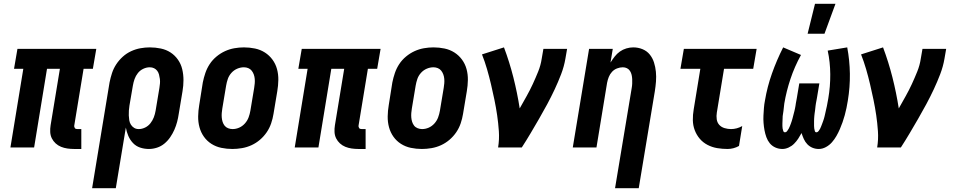

<svg xmlns="http://www.w3.org/2000/svg" viewBox="-20 -778 5040 1013"><path d="M409 8H371Q353 8 335.5 5.5Q318 3 302 -3.5Q286 -10 273.5 -21.5Q261 -33 253.5 -48Q246 -63 245 -81Q244 -99 247 -117L296 -415H228L160 0H35L103 -415H54L72 -520H488L470 -415H421L372 -117Q371 -113 372 -109Q373 -105 375 -102Q377 -99 381 -98Q385 -97 389 -97H409Z M591 215H466L558 -343Q563 -368 571 -392.5Q579 -417 593.5 -439Q608 -461 628 -479Q648 -497 672 -508Q696 -519 721 -523.5Q746 -528 770 -528Q800 -528 828.5 -522Q857 -516 880 -501Q903 -486 919 -463Q935 -440 941.5 -412.5Q948 -385 948 -355.5Q948 -326 943 -297L923 -177Q920 -156 914.5 -135Q909 -114 900 -93.5Q891 -73 878 -54Q865 -35 847.5 -20.5Q830 -6 808.5 1Q787 8 766 8Q741 8 719 0.5Q697 -7 681.5 -23.5Q666 -40 657 -61Q648 -82 644 -105ZM712 -97Q729 -97 745.5 -105Q762 -113 773.5 -127.5Q785 -142 791.5 -159Q798 -176 801 -194L821 -314Q823 -326 824 -338Q825 -350 823.5 -361.5Q822 -373 819 -384.5Q816 -396 809.5 -404.5Q803 -413 793 -418Q783 -423 770 -423Q753 -423 736 -415Q719 -407 707.5 -392.5Q696 -378 690 -361Q684 -344 681 -326L663 -221Q661 -208 660 -195Q659 -182 659.5 -169Q660 -156 662 -143.5Q664 -131 670.5 -120.5Q677 -110 687.5 -103.5Q698 -97 712 -97Z M1206 8Q1176 8 1147.5 2Q1119 -4 1095.5 -19Q1072 -34 1056 -56.5Q1040 -79 1032.5 -106.5Q1025 -134 1025.5 -164Q1026 -194 1031 -223L1050 -343Q1055 -368 1063.5 -393Q1072 -418 1086.5 -440Q1101 -462 1122 -479.5Q1143 -497 1167 -508Q1191 -519 1216.5 -523.5Q1242 -528 1267 -528Q1297 -528 1325.5 -522Q1354 -516 1377.5 -501Q1401 -486 1417.5 -463.5Q1434 -441 1441.5 -413.5Q1449 -386 1448.5 -356Q1448 -326 1443 -297L1423 -177Q1419 -152 1410.5 -127Q1402 -102 1387 -80Q1372 -58 1351.5 -40.5Q1331 -23 1307 -12Q1283 -1 1257 3.5Q1231 8 1206 8ZM1207 -97Q1225 -97 1242 -104.5Q1259 -112 1272 -126.5Q1285 -141 1291.5 -158.5Q1298 -176 1301 -194L1321 -314Q1323 -326 1324 -338Q1325 -350 1324 -362Q1323 -374 1319 -385Q1315 -396 1308 -405Q1301 -414 1290 -418.5Q1279 -423 1267 -423Q1249 -423 1231.5 -415.5Q1214 -408 1201 -393.5Q1188 -379 1182 -361.5Q1176 -344 1173 -326L1153 -206Q1151 -194 1150 -182Q1149 -170 1150 -158Q1151 -146 1154.5 -135Q1158 -124 1165 -115Q1172 -106 1183.5 -101.5Q1195 -97 1207 -97Z M1909 8H1871Q1853 8 1835.5 5.5Q1818 3 1802 -3.5Q1786 -10 1773.5 -21.5Q1761 -33 1753.5 -48Q1746 -63 1745 -81Q1744 -99 1747 -117L1796 -415H1728L1660 0H1535L1603 -415H1554L1572 -520H1988L1970 -415H1921L1872 -117Q1871 -113 1872 -109Q1873 -105 1875 -102Q1877 -99 1881 -98Q1885 -97 1889 -97H1909Z M2206 8Q2176 8 2147.5 2Q2119 -4 2095.5 -19Q2072 -34 2056 -56.5Q2040 -79 2032.5 -106.5Q2025 -134 2025.5 -164Q2026 -194 2031 -223L2050 -343Q2055 -368 2063.5 -393Q2072 -418 2086.5 -440Q2101 -462 2122 -479.5Q2143 -497 2167 -508Q2191 -519 2216.5 -523.5Q2242 -528 2267 -528Q2297 -528 2325.5 -522Q2354 -516 2377.5 -501Q2401 -486 2417.5 -463.5Q2434 -441 2441.5 -413.5Q2449 -386 2448.5 -356Q2448 -326 2443 -297L2423 -177Q2419 -152 2410.5 -127Q2402 -102 2387 -80Q2372 -58 2351.5 -40.5Q2331 -23 2307 -12Q2283 -1 2257 3.5Q2231 8 2206 8ZM2207 -97Q2225 -97 2242 -104.5Q2259 -112 2272 -126.5Q2285 -141 2291.5 -158.5Q2298 -176 2301 -194L2321 -314Q2323 -326 2324 -338Q2325 -350 2324 -362Q2323 -374 2319 -385Q2315 -396 2308 -405Q2301 -414 2290 -418.5Q2279 -423 2267 -423Q2249 -423 2231.5 -415.5Q2214 -408 2201 -393.5Q2188 -379 2182 -361.5Q2176 -344 2173 -326L2153 -206Q2151 -194 2150 -182Q2149 -170 2150 -158Q2151 -146 2154.5 -135Q2158 -124 2165 -115Q2172 -106 2183.5 -101.5Q2195 -97 2207 -97Z M2608 0Q2615 -43 2612 -86Q2609 -129 2603 -170Q2597 -211 2588.5 -252Q2580 -293 2570.5 -333.5Q2561 -374 2549.5 -413.5Q2538 -453 2523 -491L2639 -528Q2668 -451 2688.5 -370Q2709 -289 2722 -206Q2740 -238 2758 -270Q2776 -302 2791 -334.5Q2806 -367 2819.5 -400.5Q2833 -434 2838 -468L2847 -520H2972L2963 -468Q2956 -427 2940.5 -386.5Q2925 -346 2906.5 -306.5Q2888 -267 2867 -228Q2846 -189 2824 -151Q2802 -113 2779.5 -75Q2757 -37 2733 0Z M3225 215 3313 -314Q3315 -325 3315.5 -337Q3316 -349 3315.5 -360.5Q3315 -372 3312.5 -383Q3310 -394 3304 -403.5Q3298 -413 3288 -418Q3278 -423 3266 -423Q3251 -423 3235.5 -417Q3220 -411 3209 -399Q3198 -387 3192 -372Q3186 -357 3183 -341L3127 0H3002L3088 -520H3213L3201 -448Q3211 -464 3223 -479.5Q3235 -495 3250.5 -506Q3266 -517 3284.5 -522.5Q3303 -528 3321 -528Q3347 -528 3370 -518.5Q3393 -509 3408 -490.5Q3423 -472 3430.5 -448.5Q3438 -425 3440.5 -399.5Q3443 -374 3441 -348Q3439 -322 3435 -297L3350 215Z M3819 8Q3791 8 3764 3.5Q3737 -1 3713 -13.5Q3689 -26 3672 -46Q3655 -66 3645.5 -91Q3636 -116 3635.5 -144Q3635 -172 3640 -201L3675 -415H3570L3588 -520H3972L3954 -415H3800L3762 -184Q3759 -166 3761.5 -148.5Q3764 -131 3775 -119Q3786 -107 3803 -102Q3820 -97 3837 -97Q3852 -97 3867 -101Q3882 -105 3896 -113L3879 -8Q3865 0 3849.5 4Q3834 8 3819 8Z M4108 8Q4088 8 4070.5 0Q4053 -8 4041.5 -22Q4030 -36 4023.5 -54Q4017 -72 4013.5 -91Q4010 -110 4008.5 -129.5Q4007 -149 4008 -168.5Q4009 -188 4010.5 -208Q4012 -228 4016 -248Q4028 -320 4053 -390.5Q4078 -461 4112 -528L4206 -488Q4172 -426 4150.5 -361.5Q4129 -297 4118 -232Q4117 -226 4116.5 -219Q4116 -212 4115 -205.5Q4114 -199 4113.5 -192.5Q4113 -186 4111.5 -179Q4110 -172 4109.5 -165.5Q4109 -159 4109 -152.5Q4109 -146 4108.5 -139.5Q4108 -133 4108 -126.5Q4108 -120 4108 -113.5Q4108 -107 4109 -100.5Q4110 -94 4112.5 -87Q4115 -80 4121 -80Q4128 -80 4133 -86.5Q4138 -93 4141.5 -99.5Q4145 -106 4147.5 -112.5Q4150 -119 4152.5 -125.5Q4155 -132 4157 -138.5Q4159 -145 4161 -152Q4163 -159 4164.5 -165.5Q4166 -172 4168 -179Q4170 -186 4171.5 -192.5Q4173 -199 4174.5 -206Q4176 -213 4177 -219.5Q4178 -226 4179 -233Q4180 -240 4181.5 -246.5Q4183 -253 4184 -260L4197 -338H4303L4290 -260Q4289 -253 4287.5 -246.5Q4286 -240 4285 -233.5Q4284 -227 4283 -220Q4282 -213 4281.5 -206.5Q4281 -200 4280 -193.5Q4279 -187 4278 -180Q4277 -173 4276.5 -166.5Q4276 -160 4275.5 -153.5Q4275 -147 4275 -140Q4275 -133 4275 -126.5Q4275 -120 4275 -113.5Q4275 -107 4276 -100.5Q4277 -94 4279 -87Q4281 -80 4287 -80Q4294 -80 4299 -86.5Q4304 -93 4307 -99Q4310 -105 4312.5 -111.5Q4315 -118 4317.5 -124.5Q4320 -131 4322.5 -138Q4325 -145 4327 -151.5Q4329 -158 4330.5 -164.5Q4332 -171 4333.5 -177.5Q4335 -184 4336.5 -191Q4338 -198 4339.5 -204.5Q4341 -211 4342.5 -217.5Q4344 -224 4345 -231Q4346 -238 4347.5 -244.5Q4349 -251 4350 -258Q4361 -322 4360.5 -386.5Q4360 -451 4347 -511L4450 -528Q4463 -460 4464 -389Q4465 -318 4453 -246Q4450 -227 4446 -208Q4442 -189 4437 -170.5Q4432 -152 4425.5 -133.5Q4419 -115 4411 -96.5Q4403 -78 4393 -60.5Q4383 -43 4369.5 -27.5Q4356 -12 4337.5 -2Q4319 8 4300 8Q4282 8 4266.5 1.5Q4251 -5 4239.5 -17Q4228 -29 4221 -44.5Q4214 -60 4209 -76Q4201 -61 4191.5 -46.5Q4182 -32 4169.5 -19.5Q4157 -7 4140.5 0.5Q4124 8 4108 8ZM4241 -600 4280 -758H4388L4330 -600Z M4608 0Q4615 -43 4612 -86Q4609 -129 4603 -170Q4597 -211 4588.5 -252Q4580 -293 4570.5 -333.5Q4561 -374 4549.5 -413.5Q4538 -453 4523 -491L4639 -528Q4668 -451 4688.5 -370Q4709 -289 4722 -206Q4740 -238 4758 -270Q4776 -302 4791 -334.5Q4806 -367 4819.5 -400.5Q4833 -434 4838 -468L4847 -520H4972L4963 -468Q4956 -427 4940.5 -386.5Q4925 -346 4906.5 -306.5Q4888 -267 4867 -228Q4846 -189 4824 -151Q4802 -113 4779.5 -75Q4757 -37 4733 0Z"/></svg>

Font: Iosevka Extrabold Oblique
Style: Regular
Weight: 800
Italic angle: -9°
Monospace: yes
Designer: Belleve Invis
Foundry: Belleve Invis
Version: Version 32.5.0; ttfautohint (v1.8.4)